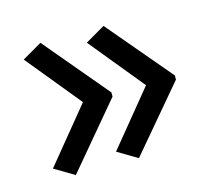

<svg xmlns="http://www.w3.org/2000/svg" viewBox="-70 -554 648 582"><g transform="rotate(-15 254.5 -263.5)"><path d="M469 -257 299 -56 237 -93 377 -264 237 -435 299 -471 469 -270ZM270 -257 101 -56 39 -93 179 -264 39 -435 101 -471 270 -270Z"/></g></svg>

Font: Noto Sans Khojki
Style: Regular
Weight: 400
Designer: Monotype Design Team
Foundry: Monotype Imaging Inc.
Version: Version 2.003; ttfautohint (v1.8.4.7-5d5b)